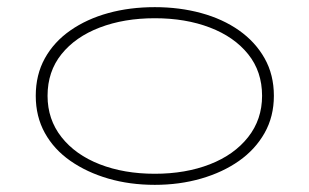

<svg xmlns="http://www.w3.org/2000/svg" viewBox="-20 -503 865 537"><path d="M413 14Q343 14 283 -3.5Q223 -21 177 -53Q131 -85 105.5 -131Q80 -177 80 -235Q80 -294 105.5 -340Q131 -386 177 -418Q223 -450 283 -466.5Q343 -483 413 -483Q482 -483 542.5 -466.5Q603 -450 648.5 -418Q694 -386 720 -340Q746 -294 746 -235Q746 -177 720 -131Q694 -85 648.5 -53Q603 -21 542.5 -3.5Q482 14 413 14ZM413 -17Q499 -17 567 -43.5Q635 -70 674 -119.5Q713 -169 713 -235Q713 -303 674 -351.5Q635 -400 567 -426Q499 -452 413 -452Q327 -452 259 -426Q191 -400 152 -351.5Q113 -303 113 -235Q113 -169 152 -119.5Q191 -70 259 -43.5Q327 -17 413 -17Z"/></svg>

Font: BioRhyme SemiExpanded ExtraLight
Style: Regular
Weight: 250
Width: 6
Designer: Aoife Mooney
Foundry: Aoife Mooney Type
Version: Version 1.600;gftools[0.9.33]